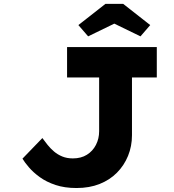

<svg xmlns="http://www.w3.org/2000/svg" viewBox="-20 -937 877 967"><path d="M365.2 10Q305.6 10 259.5 -5.4Q213.4 -20.9 180.5 -44.8Q147.5 -68.7 125.9 -94Q104.2 -119.3 93.1 -137.9L193.4 -241.7Q205.5 -224.9 219.9 -207Q234.3 -189.1 252.4 -173.7Q270.4 -158.4 293.8 -148.8Q317.2 -139.2 346.8 -139.2Q388.3 -139.2 417.7 -157.6Q447.1 -175.9 463.2 -207.3Q479.3 -238.7 479.3 -275.8V-546.8H317.8V-700H769.7V-546.8H644.7V-256Q644.7 -200.6 624.9 -152Q605 -103.4 568.9 -67.1Q532.9 -30.7 481.7 -10.4Q430.4 10 365.2 10ZM423.9 -753.9 374.8 -810.7 510.9 -917.4H600.5L736.6 -810.7L687.5 -753.9L540.9 -825.2H570.5Z"/></svg>

Font: Lexend Peta
Style: Regular
Weight: 400
Designer: Bonnie Shaver-Troup, Thomas Jockin
Foundry: Lexend
Version: Version 1.007